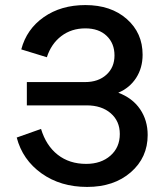

<svg xmlns="http://www.w3.org/2000/svg" viewBox="-20 -729 650 758"><path d="M316 -405Q368 -405 400 -434Q432 -463 432 -510Q432 -558 401 -587.5Q370 -617 317 -617Q262 -617 222 -586.5Q182 -556 165 -503L64 -534Q85 -614 153 -661.5Q221 -709 317 -709Q418 -709 480.5 -654Q543 -599 543 -513Q543 -461 517.5 -421.5Q492 -382 447 -363Q503 -342 533 -298Q563 -254 563 -196Q563 -107 496.5 -49Q430 9 324 9Q219 9 144 -44.5Q69 -98 46 -186L142 -220Q162 -154 208 -118Q254 -82 320 -82Q379 -82 416 -114.5Q453 -147 453 -200Q453 -251 417 -282Q381 -313 322 -313H86V-405Z"/></svg>

Font: LT Superior Semi-bold
Style: Regular
Weight: 600
Designer: Daniel Lyons
Foundry: LyonsType
Version: Version 1.0